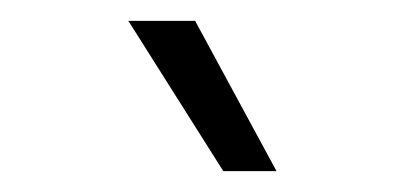

<svg xmlns="http://www.w3.org/2000/svg" viewBox="-20 -804 388 184"><path d="M103 -784H167L245 -640H194Z"/></svg>

Font: Eudoxus Sans Light
Style: Regular
Weight: 300
Designer: Stijn de Vries
Foundry: tokotype
Version: Version 2.005